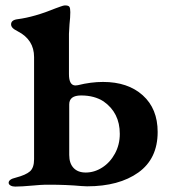

<svg xmlns="http://www.w3.org/2000/svg" viewBox="-20 -685 632 710"><path d="M12 -9Q12 -22 38 -28Q76 -38 91 -51.5Q106 -65 106 -96V-474Q106 -538 46 -569Q32 -576 26.5 -582Q21 -588 21 -595Q21 -611 45 -614Q107 -622 185 -654Q191 -656 203 -660.5Q215 -665 220 -665Q233 -665 236.5 -660Q240 -655 240 -640Q240 -621 237 -595L235 -560V-411Q235 -369 259 -369Q264 -369 268 -370Q316 -382 361 -382Q453 -382 508 -332.5Q563 -283 563 -197Q563 -98 491.5 -47Q420 4 302 4L281 3Q226 -2 162 -2Q142 -2 127.5 -1Q113 0 103 1Q59 5 36 5Q26 5 19 1Q12 -3 12 -9ZM423 -190Q423 -268 363 -310Q329 -332 280 -332Q236 -332 236 -299V-112Q236 -81 252 -64Q268 -47 297 -47Q329 -47 358 -65.5Q387 -84 405 -117Q423 -150 423 -190Z"/></svg>

Font: EB Garamond SemiBold
Style: Regular
Weight: 600
Designer: Georg Duffner and Octavio Pardo
Foundry: Georg Duffner
Version: Version 1.000